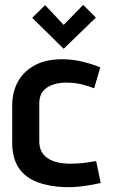

<svg xmlns="http://www.w3.org/2000/svg" viewBox="-20 -755 464 787"><path d="M373 -683 321 -735 241 -653 165 -734 112 -682 241 -555ZM366 -393 391 -479Q356 -493 319 -502Q282 -511 245 -512Q175 -514 127.5 -490Q80 -466 55 -423Q30 -380 30 -321V-172Q30 -106 57 -66.5Q84 -27 133 -8.5Q182 10 246 12Q284 13 321.5 8Q359 3 393 -5L374 -95Q375 -95 365.5 -93.5Q356 -92 340.5 -89.5Q325 -87 305.5 -85.5Q286 -84 267 -84Q239 -84 216 -89.5Q193 -95 176 -106Q159 -117 150 -134.5Q141 -152 141 -175V-332Q141 -363 157 -382Q173 -401 201.5 -409.5Q230 -418 265 -416Q292 -415 318 -408.5Q344 -402 366 -393Z"/></svg>

Font: Advent Pro Expanded
Style: Bold
Weight: 700
Width: 7
Designer: VivaRado, Andreas Kalpakidis
Foundry: VivaRado, Andreas Kalpakidis
Version: Version 3.000